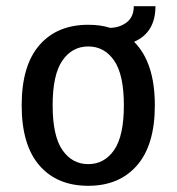

<svg xmlns="http://www.w3.org/2000/svg" viewBox="-20 -590 570 620"><path d="M482 -570Q482 -485 413 -455Q480 -388 480 -250Q480 -122 422.5 -56Q365 10 265 10Q164 10 107 -56Q50 -122 50 -250Q50 -378 107 -444Q164 -510 265 -510Q305 -510 336 -500Q368 -501 390 -518.5Q412 -536 412 -570ZM181.5 -105.5Q213 -60 265 -60Q317 -60 348.5 -105.5Q380 -151 380 -250Q380 -349 348.5 -394.5Q317 -440 265 -440Q213 -440 181.5 -394.5Q150 -349 150 -250Q150 -151 181.5 -105.5Z"/></svg>

Font: Scada
Style: Regular
Weight: 400
Designer: Jovanny Lemonad
Foundry: Jovanny Lemonad
Version: Version 4.100;PS 004.100;hotconv 1.0.88;makeotf.lib2.5.64775